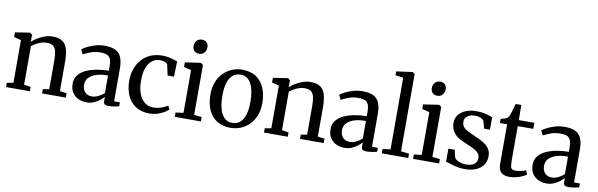

<svg xmlns="http://www.w3.org/2000/svg" viewBox="-52 -1325 5741 1842"><g transform="rotate(10 2818.0 -404.0)"><path d="M96.5 -52.5V-468.5L27 -486.5V-532L164.5 -553.5H173L192.5 -537.5V-496.5L191.5 -468.5Q212 -488.5 244.2 -508.5Q276.5 -528.5 314.8 -542Q353 -555.5 391.5 -555.5Q453 -555.5 487.5 -531.5Q522 -507.5 535.8 -458.2Q549.5 -409 549.5 -334V-51.5L616 -42.5V0H385V-42L445.5 -51.5V-333Q445.5 -384.5 437.8 -418.8Q430 -453 408.8 -470Q387.5 -487 346 -487Q318.5 -487 292.2 -478.5Q266 -470 242.5 -456.5Q219 -443 200.5 -428.5V-52.5L266 -42V0H34V-42Z M817.5 10.5Q775 10.5 738.5 -6.5Q702 -23.5 679.5 -57.8Q657 -92 657 -144Q657 -193.5 684.5 -228Q712 -262.5 758 -283.8Q804 -305 861.2 -315.2Q918.5 -325.5 978 -326V-366Q978 -408.5 969 -434.5Q960 -460.5 936.8 -472.5Q913.5 -484.5 870.5 -484.5Q814.5 -484.5 771.8 -467.5Q729 -450.5 704 -437L681 -482Q693 -492.5 725.2 -509.8Q757.5 -527 802.5 -541Q847.5 -555 898 -555Q964.5 -555 1004.2 -535Q1044 -515 1061.2 -472.8Q1078.5 -430.5 1078.5 -363.5V-45.5L1135 -45V-7Q1124 -4 1107 -0.5Q1090 3 1070.5 5.5Q1051 8 1034 8Q1007.5 8 995.8 0Q984 -8 984 -36.5V-72.5Q972.5 -58.5 949 -39Q925.5 -19.5 892 -4.5Q858.5 10.5 817.5 10.5ZM860 -54.5Q888.5 -54.5 920.8 -69.8Q953 -85 978 -108.5V-279.5Q909 -279.5 862 -263.5Q815 -247.5 791 -220Q767 -192.5 767 -156Q767 -121 779.2 -98.5Q791.5 -76 812.8 -65.2Q834 -54.5 860 -54.5Z M1432 11Q1351 11 1296.5 -25Q1242 -61 1214.5 -123.8Q1187 -186.5 1187 -265.5Q1186.5 -326.5 1204.8 -379.5Q1223 -432.5 1258 -472.8Q1293 -513 1344.2 -535.5Q1395.5 -558 1461 -558Q1495 -558 1523.2 -552Q1551.5 -546 1573 -539Q1594.5 -532 1607.5 -527.5L1603 -378.5H1541L1519 -479.5Q1517.5 -487.5 1506.8 -494.8Q1496 -502 1479.8 -506.2Q1463.5 -510.5 1444 -510.5Q1402 -510.5 1369.2 -486Q1336.5 -461.5 1317.5 -413Q1298.5 -364.5 1298.5 -293Q1298 -233 1309.8 -187.8Q1321.5 -142.5 1342.8 -112.8Q1364 -83 1393.2 -67.8Q1422.5 -52.5 1457.5 -52.5Q1486.5 -52.5 1513 -59Q1539.5 -65.5 1561 -75.5Q1582.5 -85.5 1597.5 -95.5L1614.5 -60Q1598 -43 1569.5 -26.8Q1541 -10.5 1505.5 0.2Q1470 11 1432 11Z M1678 0V-42L1753.5 -52.5V-468.5L1682 -486.5V-531L1829.5 -553.5H1836L1857.5 -537V-51.5L1932 -42V0ZM1799.5 -636.5Q1769.5 -636.5 1753.2 -655Q1737 -673.5 1737 -701Q1737 -730.5 1755 -752.5Q1773 -774.5 1807 -774.5H1808Q1838 -774.5 1854.2 -756.5Q1870.5 -738.5 1870.5 -711Q1870.5 -681.5 1852.5 -659Q1834.5 -636.5 1800.5 -636.5Z M1977 -271.5Q1977 -341 1998.5 -394.2Q2020 -447.5 2057.2 -484Q2094.5 -520.5 2140.5 -539.2Q2186.5 -558 2236 -558Q2321.5 -558 2376 -520.5Q2430.5 -483 2456.2 -419.2Q2482 -355.5 2482 -275.5Q2482 -206 2460.5 -152.5Q2439 -99 2402 -62.5Q2365 -26 2318.8 -7.5Q2272.5 11 2223.5 11Q2159.5 11 2112.8 -10.5Q2066 -32 2036 -70.2Q2006 -108.5 1991.5 -160Q1977 -211.5 1977 -271.5ZM2230.5 -38.5Q2274 -38.5 2304.5 -63.8Q2335 -89 2351.2 -139.8Q2367.5 -190.5 2367.5 -266.5Q2367.5 -317 2360 -361Q2352.5 -405 2336.5 -438Q2320.5 -471 2294.2 -489.8Q2268 -508.5 2230.5 -508.5Q2186.5 -508.5 2155.5 -483.2Q2124.5 -458 2108.2 -407.5Q2092 -357 2092 -280Q2092 -229.5 2099.5 -185.5Q2107 -141.5 2123.5 -108.5Q2140 -75.5 2166.2 -57Q2192.5 -38.5 2230.5 -38.5Z M2609 -52.5V-468.5L2539.5 -486.5V-532L2677 -553.5H2685.5L2705 -537.5V-496.5L2704 -468.5Q2724.5 -488.5 2756.8 -508.5Q2789 -528.5 2827.2 -542Q2865.5 -555.5 2904 -555.5Q2965.5 -555.5 3000 -531.5Q3034.5 -507.5 3048.2 -458.2Q3062 -409 3062 -334V-51.5L3128.5 -42.5V0H2897.5V-42L2958 -51.5V-333Q2958 -384.5 2950.2 -418.8Q2942.5 -453 2921.2 -470Q2900 -487 2858.5 -487Q2831 -487 2804.8 -478.5Q2778.5 -470 2755 -456.5Q2731.5 -443 2713 -428.5V-52.5L2778.5 -42V0H2546.5V-42Z M3330 10.5Q3287.5 10.5 3251 -6.5Q3214.5 -23.5 3192 -57.8Q3169.5 -92 3169.5 -144Q3169.5 -193.5 3197 -228Q3224.5 -262.5 3270.5 -283.8Q3316.5 -305 3373.8 -315.2Q3431 -325.5 3490.5 -326V-366Q3490.5 -408.5 3481.5 -434.5Q3472.5 -460.5 3449.2 -472.5Q3426 -484.5 3383 -484.5Q3327 -484.5 3284.2 -467.5Q3241.5 -450.5 3216.5 -437L3193.5 -482Q3205.5 -492.5 3237.8 -509.8Q3270 -527 3315 -541Q3360 -555 3410.5 -555Q3477 -555 3516.8 -535Q3556.5 -515 3573.8 -472.8Q3591 -430.5 3591 -363.5V-45.5L3647.5 -45V-7Q3636.5 -4 3619.5 -0.5Q3602.5 3 3583 5.5Q3563.5 8 3546.5 8Q3520 8 3508.2 0Q3496.5 -8 3496.5 -36.5V-72.5Q3485 -58.5 3461.5 -39Q3438 -19.5 3404.5 -4.5Q3371 10.5 3330 10.5ZM3372.5 -54.5Q3401 -54.5 3433.2 -69.8Q3465.5 -85 3490.5 -108.5V-279.5Q3421.5 -279.5 3374.5 -263.5Q3327.5 -247.5 3303.5 -220Q3279.5 -192.5 3279.5 -156Q3279.5 -121 3291.8 -98.5Q3304 -76 3325.2 -65.2Q3346.5 -54.5 3372.5 -54.5Z M3770.5 -52.5V-750L3693.5 -761V-798L3846.5 -819H3852.5L3872.5 -804.5V-51.5L3952 -42V0H3694.5V-42Z M3999 0V-42L4074.5 -52.5V-468.5L4003 -486.5V-531L4150.5 -553.5H4157L4178.5 -537V-51.5L4253 -42V0ZM4120.5 -636.5Q4090.5 -636.5 4074.2 -655Q4058 -673.5 4058 -701Q4058 -730.5 4076 -752.5Q4094 -774.5 4128 -774.5H4129Q4159 -774.5 4175.2 -756.5Q4191.5 -738.5 4191.5 -711Q4191.5 -681.5 4173.5 -659Q4155.5 -636.5 4121.5 -636.5Z M4501.5 11Q4464 11 4427.5 3.2Q4391 -4.5 4361.5 -14Q4332 -23.5 4315.5 -29L4316 -155.5H4376.5L4396 -79Q4401.5 -68.5 4418.5 -58.2Q4435.5 -48 4458.5 -41.5Q4481.5 -35 4505.5 -35Q4543.5 -35 4567.8 -45Q4592 -55 4603.5 -73.5Q4615 -92 4615 -117Q4615 -144.5 4597.8 -163.8Q4580.5 -183 4547.5 -200Q4514.5 -217 4467 -235.5Q4419.5 -254.5 4387 -278.2Q4354.5 -302 4337.8 -334Q4321 -366 4321 -409.5Q4321 -454 4347 -487Q4373 -520 4417.5 -538Q4462 -556 4517.5 -556Q4560 -556 4591 -549.8Q4622 -543.5 4643.2 -536.2Q4664.5 -529 4677 -525.5L4676.5 -403.5H4620.5L4599.5 -476.5Q4595 -486 4582.8 -493.8Q4570.5 -501.5 4552.8 -506.5Q4535 -511.5 4514 -511.5Q4485 -511.5 4462 -502.5Q4439 -493.5 4425.8 -476.8Q4412.5 -460 4412.5 -436Q4412.5 -403 4430.5 -382.8Q4448.5 -362.5 4477.2 -348.5Q4506 -334.5 4538.5 -320.5Q4570.5 -306.5 4601 -291.8Q4631.5 -277 4655.5 -257.8Q4679.5 -238.5 4693.8 -212.2Q4708 -186 4708 -149.5Q4708 -101.5 4683.8 -65.5Q4659.5 -29.5 4613 -9.2Q4566.5 11 4501.5 11Z M4937 10Q4886 10 4858 -14Q4830 -38 4830 -101V-483.5H4759.5V-523.5Q4768.5 -526 4780.2 -529Q4792 -532 4802.5 -535.2Q4813 -538.5 4818 -542Q4824.5 -546.5 4829 -551.5Q4833.5 -556.5 4837.2 -563.8Q4841 -571 4844.5 -580Q4849 -592 4855.2 -613Q4861.5 -634 4867.2 -655.2Q4873 -676.5 4876.5 -689.5H4932L4933.5 -542.5H5085V-483.5H4933.5V-162.5Q4933.5 -115 4937.8 -93Q4942 -71 4953.5 -65Q4965 -59 4987.5 -59Q5012.5 -59 5042.2 -66.2Q5072 -73.5 5087.5 -80.5L5101.5 -41Q5087 -29.5 5060.8 -17.8Q5034.5 -6 5002.2 2Q4970 10 4937 10Z M5298.5 10.5Q5256 10.5 5219.5 -6.5Q5183 -23.5 5160.5 -57.8Q5138 -92 5138 -144Q5138 -193.5 5165.5 -228Q5193 -262.5 5239 -283.8Q5285 -305 5342.2 -315.2Q5399.5 -325.5 5459 -326V-366Q5459 -408.5 5450 -434.5Q5441 -460.5 5417.8 -472.5Q5394.5 -484.5 5351.5 -484.5Q5295.5 -484.5 5252.8 -467.5Q5210 -450.5 5185 -437L5162 -482Q5174 -492.5 5206.2 -509.8Q5238.5 -527 5283.5 -541Q5328.5 -555 5379 -555Q5445.5 -555 5485.2 -535Q5525 -515 5542.2 -472.8Q5559.5 -430.5 5559.5 -363.5V-45.5L5616 -45V-7Q5605 -4 5588 -0.5Q5571 3 5551.5 5.5Q5532 8 5515 8Q5488.5 8 5476.8 0Q5465 -8 5465 -36.5V-72.5Q5453.5 -58.5 5430 -39Q5406.5 -19.5 5373 -4.5Q5339.5 10.5 5298.5 10.5ZM5341 -54.5Q5369.5 -54.5 5401.8 -69.8Q5434 -85 5459 -108.5V-279.5Q5390 -279.5 5343 -263.5Q5296 -247.5 5272 -220Q5248 -192.5 5248 -156Q5248 -121 5260.2 -98.5Q5272.5 -76 5293.8 -65.2Q5315 -54.5 5341 -54.5Z"/></g></svg>

Font: Merriweather 48pt
Style: Regular
Weight: 400
Version: Version 2.100